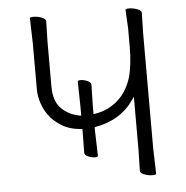

<svg xmlns="http://www.w3.org/2000/svg" viewBox="-51 -753 781 806"><g transform="rotate(-5 339.5 -350.0)"><path d="M575 -2Q575 3 559 3Q543 3 525.5 -3.5Q508 -10 508 -20L510 -109V-332L501 -319Q444 -237 335 -219V-204L338 -98Q338 -93 324.5 -93Q311 -93 296.5 -99.5Q282 -106 282 -116L283 -205V-216Q227 -219 191 -244Q149 -271 128 -313.5Q107 -356 107 -400V-592L104 -698Q104 -703 120 -703Q136 -703 153.5 -696.5Q171 -690 171 -680L169 -592V-404Q169 -341 202 -310Q235 -279 283 -272V-310L281 -416Q281 -421 294 -421Q307 -421 322 -414.5Q337 -408 337 -398L335 -309V-274Q371 -279 397 -292Q470 -329 496 -413Q511 -466 511 -542V-566V-619L507 -698Q507 -703 523 -703Q539 -703 556.5 -696.5Q574 -690 574 -680L572 -592V-109Z"/></g></svg>

Font: LXGW WenKai Light
Style: Regular
Weight: 300
Designer: LXGW / Fontworks Inc.
Foundry: LXGW / Fontworks Inc.
Version: Version 1.501; October 10, 2024